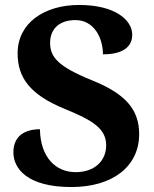

<svg xmlns="http://www.w3.org/2000/svg" viewBox="-20 -744 619 774"><path d="M268 10C435 10 541 -74 541 -203C541 -302 487 -366 349 -421C214 -476 182 -514 182 -571C182 -631 223 -663 284 -663C360 -663 395 -590 395 -525C478 -525 513 -557 513 -604C513 -664 443 -724 299 -724C158 -724 51 -651 51 -529C51 -431 101 -362 241 -305C353 -259 408 -226 408 -158C408 -97 363 -50 285 -50C205 -50 143 -109 141 -223C83 -223 34 -198 34 -130C34 -65 89 10 268 10Z"/></svg>

Font: Noto Serif Telugu
Style: Bold
Weight: 700
Designer: Jelle Bosma - Monotype Design Team
Foundry: Monotype Imaging Inc.
Version: Version 2.005